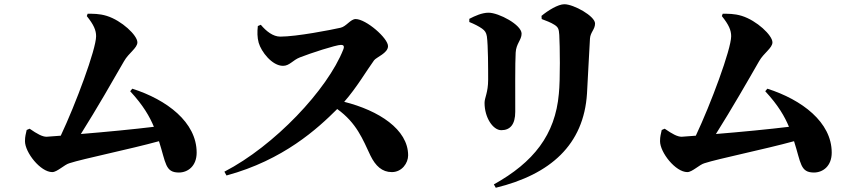

<svg xmlns="http://www.w3.org/2000/svg" viewBox="-20 -813 4040 907"><path d="M106 -199C102 -180 98 -169 98 -146C98 -93 171 0 227 0C250 0 285 -36 308 -42C372 -63 593 -108 731 -146C764 -43 760 2 825 2C867 2 909 -28 909 -92C909 -236 768 -342 605 -394L595 -382C657 -315 687 -262 707 -214C618 -203 474 -189 362 -180C437 -299 515 -435 566 -524C588 -563 629 -586 629 -613C629 -646 555 -716 484 -738C448 -749 418 -748 394 -748L390 -737C423 -696 434 -670 434 -642C434 -580 337 -320 267 -172L200 -167C180 -167 156 -180 120 -205Z M1198 -690C1195 -663 1195 -636 1202 -611C1214 -569 1265 -502 1317 -502C1348 -502 1363 -529 1397 -542C1445 -561 1567 -601 1591 -601C1602 -601 1608 -596 1602 -580C1527 -389 1276 -124 1040 -2L1050 16C1319 -57 1481 -206 1573 -298C1665 -232 1694 -154 1730 -78C1754 -29 1785 0 1831 0C1879 0 1908 -43 1908 -79C1908 -202 1769 -291 1606 -332C1665 -399 1712 -480 1747 -528C1758 -543 1813 -562 1813 -595C1813 -633 1709 -723 1660 -723C1636 -723 1616 -688 1589 -682C1545 -672 1381 -640 1304 -640C1270 -640 1238 -665 1212 -696Z M2322 74C2580 11 2738 -129 2753 -372C2757 -432 2763 -574 2767 -631C2769 -661 2791 -674 2791 -702C2791 -737 2690 -793 2646 -793C2616 -793 2568 -763 2538 -738L2539 -723C2560 -715 2582 -707 2599 -696C2618 -684 2620 -675 2622 -648C2625 -597 2627 -437 2620 -370C2603 -176 2500 -46 2313 58ZM2197 -709C2220 -700 2243 -688 2257 -678C2271 -668 2277 -659 2280 -641C2286 -598 2286 -488 2286 -437C2286 -375 2269 -352 2269 -327C2269 -257 2309 -198 2348 -198C2390 -198 2414 -225 2414 -285C2414 -367 2413 -520 2416 -564C2418 -607 2444 -624 2444 -654C2444 -696 2336 -753 2288 -753C2257 -753 2224 -738 2197 -724Z M3106 -199C3102 -180 3098 -169 3098 -146C3098 -93 3171 0 3227 0C3250 0 3285 -36 3308 -42C3372 -63 3593 -108 3731 -146C3764 -43 3760 2 3825 2C3867 2 3909 -28 3909 -92C3909 -236 3768 -342 3605 -394L3595 -382C3657 -315 3687 -262 3707 -214C3618 -203 3474 -189 3362 -180C3437 -299 3515 -435 3566 -524C3588 -563 3629 -586 3629 -613C3629 -646 3555 -716 3484 -738C3448 -749 3418 -748 3394 -748L3390 -737C3423 -696 3434 -670 3434 -642C3434 -580 3337 -320 3267 -172L3200 -167C3180 -167 3156 -180 3120 -205Z"/></svg>

Font: Noto Serif SC Black
Style: Regular
Weight: 900
Designer: Ryoko NISHIZUKA 西塚涼子 (kana & ideographs); Frank Grießhammer (Latin, Greek & Cyrillic); Wenlong ZHANG 张文龙 (bopomofo); San
Foundry: Adobe
Version: Version 2.001;hotconv 1.1.0;makeotfexe 2.6.0